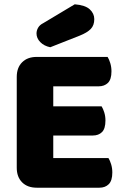

<svg xmlns="http://www.w3.org/2000/svg" viewBox="-20 -871 581 894"><path d="M58 -513Q58 -556 83 -581Q108 -606 151 -606H481Q488 -595 493.5 -577Q499 -559 499 -539Q499 -501 482.5 -485Q466 -469 439 -469H228V-376H453Q460 -365 465.5 -347.5Q471 -330 471 -310Q471 -272 455 -256Q439 -240 412 -240H228V-135H485Q492 -124 497.5 -106Q503 -88 503 -68Q503 -30 486.5 -13.5Q470 3 443 3H151Q108 3 83 -22Q58 -47 58 -90ZM328 -851Q377 -847 398 -827.5Q419 -808 419 -782Q419 -753 402.5 -736Q386 -719 351 -705L214 -651Q185 -657 167.5 -675Q150 -693 150 -715Q150 -729 157.5 -742Q165 -755 181 -763Z"/></svg>

Font: Baloo Bhai
Style: Regular
Weight: 400
Designer: Supriya Tembe, Noopur Datye and Ek Type
Foundry: Ek Type
Version: Version 1.100;PS 1.000;hotconv 1.0.88;makeotf.lib2.5.647800;